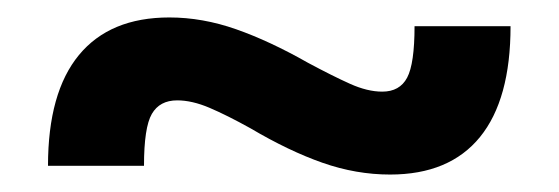

<svg xmlns="http://www.w3.org/2000/svg" viewBox="-20 -400 640 220"><path d="M427 -200Q388 -200 349.5 -213.5Q311 -227 267 -253Q240 -268 220 -276.5Q200 -285 183 -285Q163 -285 154 -269.5Q145 -254 145 -210H35Q35 -294 70.5 -337Q106 -380 174 -380Q212 -380 250.5 -366.5Q289 -353 333 -328Q361 -313 381 -304Q401 -295 418 -295Q438 -295 446.5 -311Q455 -327 455 -370H565Q565 -286 530 -243Q495 -200 427 -200Z"/></svg>

Font: M PLUS Code Latin Expanded Medium
Style: Regular
Weight: 500
Width: 7
Designer: Coji Morishita
Foundry: UNDERFOREST DESIGN
Version: Version 1.002; ttfautohint (v1.8.3)